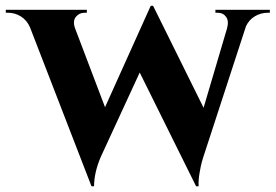

<svg xmlns="http://www.w3.org/2000/svg" viewBox="-43 -634 955 665"><path d="M703.1 -600.1H891.6V-589.8H883.8Q860.8 -589.8 840.3 -577.9Q819.8 -565.9 809.1 -543.5L661.1 -89.8Q659.2 -83.5 656 -72.8Q652.8 -62 648.2 -35.2Q643.6 -8.3 645 11.2H636.2L440.9 -382.8L305.7 -89.8Q283.2 -37.1 282.7 11.2H273.9L61 -539.1Q50.3 -564 29.5 -576.9Q8.8 -589.8 -15.1 -589.8H-22.9V-600.1H257.8V-589.8H249.5Q231 -589.8 219.5 -575.2Q208 -560.5 217.3 -535.2L320.8 -262.7L479 -613.8H487.3L662.1 -260.7L743.2 -535.2Q750.5 -561 740.2 -575.4Q730 -589.8 710.9 -589.8H703.1Z"/></svg>

Font: Cinzel Bold
Style: Regular
Weight: 700
Designer: Natanael Gama
Version: Version 1.001;PS 001.001;hotconv 1.0.56;makeotf.lib2.0.21325